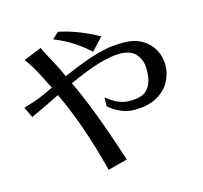

<svg xmlns="http://www.w3.org/2000/svg" viewBox="-118 -926 1174 1110"><g transform="rotate(-15 469.0 -371.5)"><path d="M20.5 -420.9Q91.8 -441.4 130.9 -458.5Q169.9 -475.6 204.1 -492.2Q176.8 -546.9 151.4 -595.2Q126 -643.6 92.8 -686.5L200.2 -730.5Q222.7 -684.6 250 -634.8Q277.3 -585 298.8 -535.2Q442.4 -596.7 505.9 -613.3Q569.3 -629.9 601.6 -633.3Q633.8 -636.7 668.9 -636.7Q734.4 -636.7 779.8 -610.8Q825.2 -585 848.6 -542Q872.1 -499 872.1 -448.7Q872.1 -398.4 846.7 -351.1Q821.3 -303.7 768.1 -273.9Q714.8 -244.1 631.8 -244.1Q588.9 -244.1 548.8 -262.7Q508.8 -281.2 481.4 -306.6L483.4 -359.4Q550.8 -301.8 616.7 -301.3Q682.6 -300.8 711.9 -322.3Q761.7 -358.4 760.7 -452.1Q760.7 -508.8 729.5 -544.4Q698.2 -580.1 632.8 -580.1Q524.4 -580.1 322.3 -486.3Q409.2 -307.6 514.6 21.5L398.4 51.8Q324.2 -238.3 226.6 -441.4Q149.4 -402.3 50.8 -357.4ZM283.2 -759.8 321.3 -794.9Q439.5 -770.5 556.6 -704.1L488.3 -630.9Q397.5 -714.8 283.2 -759.8Z"/></g></svg>

Font: GenEi LateMin P v2
Style: Medium
Weight: 500
Designer: o_tamon (Modified)
Foundry: o_tamon / Adobe Systems Incorporated / FONT 910 / Philipp H. Poll
Version: Version 2.1;Original Version 1.004